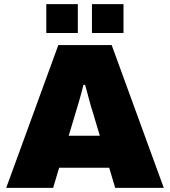

<svg xmlns="http://www.w3.org/2000/svg" viewBox="-20 -905 818 925"><path d="M10 0 261 -688H518L769 0H535L506 -97H265L236 0ZM311 -251H461L428 -361Q424 -373 419 -390Q414 -407 409 -426Q404 -445 399 -463.5Q394 -482 390 -496H382Q378 -478 371.5 -455Q365 -432 358 -407.5Q351 -383 344 -361ZM203 -746V-885H355V-746ZM423 -746V-885H575V-746Z"/></svg>

Font: Archivo SemiBold Black
Style: Regular
Weight: 900
Version: Version 2.001